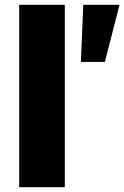

<svg xmlns="http://www.w3.org/2000/svg" viewBox="-20 -780 518 800"><path d="M60 0V-760H250V0ZM317 -522 327 -760H478L417 -522Z"/></svg>

Font: Be Vietnam Pro Black
Style: Regular
Weight: 900
Designer: Lam Bao, Tony Le, Vietanh Nguyen
Foundry: Yellow Type Foundry
Version: Version 1.002; ttfautohint (v1.8.3)